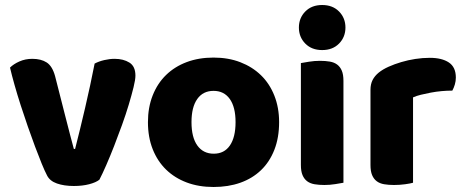

<svg xmlns="http://www.w3.org/2000/svg" viewBox="-20 -731 1859 767"><path d="M377 -13Q363 -2 336 5Q309 12 275 12Q236 12 207.5 2Q179 -8 168 -30Q159 -47 146.5 -77.5Q134 -108 120 -145.5Q106 -183 91 -226Q76 -269 62.5 -311Q49 -353 38 -392Q27 -431 20 -461Q34 -475 57.5 -485.5Q81 -496 109 -496Q144 -496 166.5 -481.5Q189 -467 200 -427L239 -274Q250 -229 260 -192.5Q270 -156 275 -136H280Q299 -210 320 -300Q341 -390 358 -477Q375 -486 396.5 -491Q418 -496 438 -496Q473 -496 497 -481Q521 -466 521 -429Q521 -413 513.5 -382.5Q506 -352 494.5 -313.5Q483 -275 467.5 -232Q452 -189 436 -148Q420 -107 404.5 -71.5Q389 -36 377 -13Z M1095 -243Q1095 -181 1076 -132.5Q1057 -84 1022.5 -51Q988 -18 940 -1Q892 16 833 16Q774 16 726 -2Q678 -20 643.5 -53.5Q609 -87 590 -135Q571 -183 571 -243Q571 -302 590 -350Q609 -398 643.5 -431.5Q678 -465 726 -483Q774 -501 833 -501Q892 -501 940 -482.5Q988 -464 1022.5 -430.5Q1057 -397 1076 -349Q1095 -301 1095 -243ZM745 -243Q745 -182 768.5 -149.5Q792 -117 834 -117Q876 -117 898.5 -150Q921 -183 921 -243Q921 -303 898 -335.5Q875 -368 833 -368Q791 -368 768 -335.5Q745 -303 745 -243Z M1174 -621Q1174 -659 1199.5 -685Q1225 -711 1267 -711Q1309 -711 1334.5 -685Q1360 -659 1360 -621Q1360 -583 1334.5 -557Q1309 -531 1267 -531Q1225 -531 1199.5 -557Q1174 -583 1174 -621ZM1352 -1Q1341 1 1319.5 4.5Q1298 8 1276 8Q1254 8 1236.5 5Q1219 2 1207 -7Q1195 -16 1188.5 -31.5Q1182 -47 1182 -72V-479Q1193 -481 1214.5 -484.5Q1236 -488 1258 -488Q1280 -488 1297.5 -485Q1315 -482 1327 -473Q1339 -464 1345.5 -448.5Q1352 -433 1352 -408Z M1630 -1Q1620 2 1598.5 5Q1577 8 1554 8Q1532 8 1514.5 5Q1497 2 1485 -7Q1473 -16 1466.5 -31.5Q1460 -47 1460 -72V-372Q1460 -395 1468.5 -411.5Q1477 -428 1493 -441Q1509 -454 1532.5 -464.5Q1556 -475 1583 -483Q1610 -491 1639 -495.5Q1668 -500 1697 -500Q1745 -500 1773 -481.5Q1801 -463 1801 -421Q1801 -407 1797 -393.5Q1793 -380 1787 -369Q1766 -369 1744 -367Q1722 -365 1701 -361Q1680 -357 1661.5 -352.5Q1643 -348 1630 -342Z"/></svg>

Font: Baloo Tammudu
Style: Regular
Weight: 400
Designer: Omkar Shende and Ek Type
Foundry: Ek Type
Version: Version 1.007;PS 1.000;hotconv 1.0.88;makeotf.lib2.5.647800